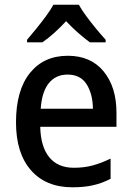

<svg xmlns="http://www.w3.org/2000/svg" viewBox="-20 -786 559 816"><path d="M268 -549Q366 -549 420.5 -482.5Q475 -416 475 -307V-247H151Q153 -162 189.5 -117.5Q226 -73 294 -73Q338 -73 374.5 -83Q411 -93 450 -112V-26Q413 -7 375 1.5Q337 10 288 10Q175 10 111.5 -62.5Q48 -135 48 -266Q48 -402 107 -475.5Q166 -549 268 -549ZM267 -469Q217 -469 187.5 -432.5Q158 -396 153 -324H375Q374 -387 348 -428Q322 -469 267 -469ZM315 -766Q327 -744 347 -717Q367 -690 388.5 -664Q410 -638 429 -617V-606H362Q339 -623 312.5 -646Q286 -669 261 -696Q209 -640 160 -606H95V-617Q113 -638 134.5 -664.5Q156 -691 175.5 -717.5Q195 -744 207 -766Z"/></svg>

Font: Noto Sans Telugu SemiCondensed Medium
Style: Regular
Weight: 500
Width: 4
Designer: Jelle Bosma - Monotype Design Team
Foundry: Monotype Imaging Inc.
Version: Version 2.005; ttfautohint (v1.8.4.7-5d5b)